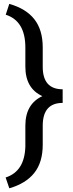

<svg xmlns="http://www.w3.org/2000/svg" viewBox="-20 -800 378 998"><path d="M9.3 122.6Q108.4 90.8 111.8 -39.1V-146.5Q111.8 -259.3 200.2 -300.3Q111.8 -340.3 111.8 -454.1V-553.2Q111.8 -690.9 9.8 -723.6L28.3 -779.8Q114.7 -755.4 158.2 -700.4Q201.7 -645.5 202.1 -555.2V-452.6Q202.1 -335.9 305.7 -335.9V-265.1Q202.1 -265.1 202.1 -146.5V-47.9Q202.1 43.9 158 99.1Q113.8 154.3 28.3 178.7Z"/></svg>

Font: Roboto
Style: Regular
Weight: 400
Designer: Google
Version: Version 2.001047; 2015